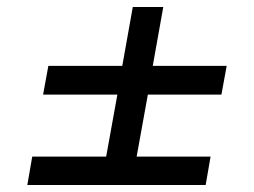

<svg xmlns="http://www.w3.org/2000/svg" viewBox="-20 -644 726 548"><path d="M446 -624 416 -456H627L612 -374H402L370 -197H581L567 -116H58L72 -197H283L315 -374H103L118 -456H329L359 -624Z"/></svg>

Font: SVN-Poppins
Style: Italic
Weight: 400
Italic angle: -10°
Designer: Ninad Kale (Devanagari), Jonny Pinhorn (Latin)
Foundry: Indian Type Foundry
Version: Version 3.002 2017; ttfautohint (v1.8.3)